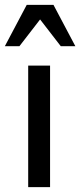

<svg xmlns="http://www.w3.org/2000/svg" viewBox="-36 -770 330 790"><path d="M170 0V-500H80V0ZM-16 -580H44L129 -690L214 -580H274L184 -750H74Z"/></svg>

Font: Perun
Style: Regular
Weight: 400
Foundry: Copyright (c) Stefan Peev, Context Ltd, 2016
Version: Version 1.089